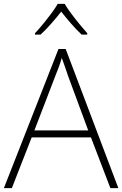

<svg xmlns="http://www.w3.org/2000/svg" viewBox="-20 -968 630 988"><path d="M548 0 448 -261H143L41 0H0L281 -716H318L589 0ZM330 -578Q325 -595 316 -619.5Q307 -644 298 -670Q291 -646 282 -621.5Q273 -597 265 -578L157 -297H434ZM313 -948Q325 -927 345.5 -899.5Q366 -872 388.5 -844.5Q411 -817 429 -797V-790H400Q373 -815 345 -847.5Q317 -880 295 -908Q273 -880 244.5 -847.5Q216 -815 189 -790H160V-797Q179 -817 201.5 -844.5Q224 -872 244.5 -899.5Q265 -927 277 -948Z"/></svg>

Font: Noto Sans Kannada ExtraLight
Style: Regular
Weight: 200
Designer: Jelle Bosma - Monotype Design Team
Foundry: Monotype Imaging Inc.
Version: Version 2.005; ttfautohint (v1.8.4.7-5d5b)